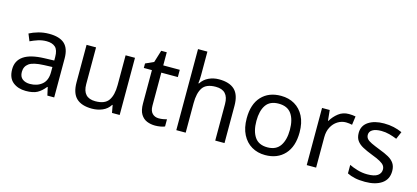

<svg xmlns="http://www.w3.org/2000/svg" viewBox="-62 -1244 3779 1739"><g transform="rotate(15 1827.5 -375.0)"><path d="M288 -545Q386 -545 433 -502Q480 -459 480 -365V0H416L399 -76H395Q360 -32 321.5 -11Q283 10 215 10Q142 10 94 -28.5Q46 -67 46 -149Q46 -229 109 -272.5Q172 -316 303 -320L394 -323V-355Q394 -422 365 -448Q336 -474 283 -474Q241 -474 203 -461.5Q165 -449 132 -433L105 -499Q140 -518 188 -531.5Q236 -545 288 -545ZM314 -259Q214 -255 175.5 -227Q137 -199 137 -148Q137 -103 164.5 -82Q192 -61 235 -61Q303 -61 348 -98.5Q393 -136 393 -214V-262Z M1094 -536V0H1022L1009 -71H1005Q979 -29 933 -9.5Q887 10 835 10Q738 10 689 -36.5Q640 -83 640 -185V-536H729V-191Q729 -63 848 -63Q937 -63 971.5 -113Q1006 -163 1006 -257V-536Z M1443 -62Q1463 -62 1484 -65.5Q1505 -69 1518 -73V-6Q1504 1 1478 5.5Q1452 10 1428 10Q1386 10 1350.5 -4.5Q1315 -19 1293 -55Q1271 -91 1271 -156V-468H1195V-510L1272 -545L1307 -659H1359V-536H1514V-468H1359V-158Q1359 -109 1382.5 -85.5Q1406 -62 1443 -62Z M1713 -537Q1713 -497 1708 -462H1714Q1740 -503 1784.5 -524Q1829 -545 1881 -545Q1979 -545 2028 -498.5Q2077 -452 2077 -349V0H1990V-343Q1990 -472 1870 -472Q1780 -472 1746.5 -421.5Q1713 -371 1713 -277V0H1625V-760H1713Z M2709 -269Q2709 -136 2641.5 -63Q2574 10 2459 10Q2388 10 2332.5 -22.5Q2277 -55 2245 -117.5Q2213 -180 2213 -269Q2213 -402 2280 -474Q2347 -546 2462 -546Q2535 -546 2590.5 -513.5Q2646 -481 2677.5 -419.5Q2709 -358 2709 -269ZM2304 -269Q2304 -174 2341.5 -118.5Q2379 -63 2461 -63Q2542 -63 2580 -118.5Q2618 -174 2618 -269Q2618 -364 2580 -418Q2542 -472 2460 -472Q2378 -472 2341 -418Q2304 -364 2304 -269Z M3098 -546Q3113 -546 3130.5 -544.5Q3148 -543 3161 -540L3150 -459Q3137 -462 3121.5 -464Q3106 -466 3092 -466Q3051 -466 3015 -443.5Q2979 -421 2957.5 -380.5Q2936 -340 2936 -286V0H2848V-536H2920L2930 -438H2934Q2960 -482 3001 -514Q3042 -546 3098 -546Z M3610 -148Q3610 -70 3552 -30Q3494 10 3396 10Q3340 10 3299.5 1Q3259 -8 3228 -24V-104Q3260 -88 3305.5 -74.5Q3351 -61 3398 -61Q3465 -61 3495 -82.5Q3525 -104 3525 -140Q3525 -160 3514 -176Q3503 -192 3474.5 -208Q3446 -224 3393 -244Q3341 -264 3304 -284Q3267 -304 3247 -332Q3227 -360 3227 -404Q3227 -472 3282.5 -509Q3338 -546 3428 -546Q3477 -546 3519.5 -536.5Q3562 -527 3599 -510L3569 -440Q3535 -454 3498 -464Q3461 -474 3422 -474Q3368 -474 3339.5 -456.5Q3311 -439 3311 -409Q3311 -387 3324 -371.5Q3337 -356 3367.5 -341.5Q3398 -327 3449 -307Q3500 -288 3536 -268Q3572 -248 3591 -219.5Q3610 -191 3610 -148Z"/></g></svg>

Font: Go Noto Current
Style: Regular
Weight: 400
Designer: Monotype Design Team
Foundry: Monotype Imaging Inc.
Version: Version 2.007; ttfautohint (v1.8) -l 8 -r 50 -G 200 -x 14 -D